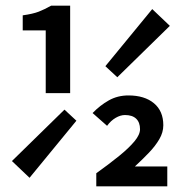

<svg xmlns="http://www.w3.org/2000/svg" viewBox="-20 -656 640 676"><path d="M141 -328V-549H60V-602Q96 -607 116.5 -615Q137 -623 160 -636H227V-328ZM84 -30 22 -89 207 -270 249 -231ZM393 -384 351 -423 516 -624 578 -565ZM319 0V-46Q365 -79 399.5 -107Q434 -135 453.5 -158.5Q473 -182 473 -201Q473 -225 459.5 -238Q446 -251 420 -251Q404 -251 387 -241Q370 -231 357 -213L306 -258Q332 -285 363 -302.5Q394 -320 432 -320Q489 -320 522 -292.5Q555 -265 555 -215Q555 -190 541 -166Q527 -142 504.5 -118.5Q482 -95 455 -70H569V0Z"/></svg>

Font: Source Code Pro ExtraLight SemiBold
Style: Regular
Weight: 600
Monospace: yes
Version: Version 1.018;hotconv 1.0.116;makeotfexe 2.5.65601